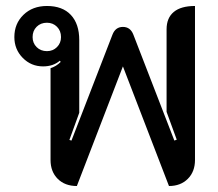

<svg xmlns="http://www.w3.org/2000/svg" viewBox="-20 -613 730 642"><path d="M149 -78V-385Q168 -391 183 -406L180 -410Q158 -391 124 -391Q84 -391 56 -419.5Q28 -448 28 -489Q28 -534 58.5 -563.5Q89 -593 137 -593Q189 -593 217 -563Q245 -533 245 -479V-236L212 -145L219 -143L356 -497Q366 -523 391 -523Q416 -523 426 -497L563 -143L571 -146L537 -239V-515Q537 -553 561 -573Q585 -593 632 -593V-78Q632 -39 608 -15Q584 9 545 9L391 -391L237 9Q197 9 173 -15Q149 -39 149 -78ZM184 -489Q184 -510 170.5 -523.5Q157 -537 137 -537Q116 -537 102.5 -523.5Q89 -510 89 -489Q89 -469 102.5 -455.5Q116 -442 137 -442Q157 -442 170.5 -455.5Q184 -469 184 -489Z"/></svg>

Font: K2D Medium
Style: Regular
Weight: 500
Designer: Katatrad Aksorn Co.,Ltd.
Foundry: Cadson Demak Co.,Ltd.
Version: Version 1.000; ttfautohint (v1.6)